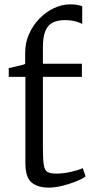

<svg xmlns="http://www.w3.org/2000/svg" viewBox="-20 -846 422 877"><path d="M203 11Q153.5 11 124.8 -12Q96 -35 96 -101V-495H20V-535Q29 -537 45.2 -540.5Q61.5 -544 76.2 -547.8Q91 -551.5 95 -554Q95 -567 95 -579.8Q95 -592.5 95 -605Q95 -651 113 -691.2Q131 -731.5 160.8 -761.8Q190.5 -792 226.8 -809Q263 -826 299.5 -826Q322 -826 334.2 -823.5Q346.5 -821 355.5 -818V-736Q349 -741.5 326.8 -747.8Q304.5 -754 277 -754Q242.5 -754 220.2 -742.5Q198 -731 187 -704Q176 -677 176 -631V-555H354V-495H176V-172Q176 -116.5 180.2 -91.5Q184.5 -66.5 198 -59.8Q211.5 -53 239 -53Q270 -53 305.8 -61.5Q341.5 -70 358 -78L371 -40Q356.5 -29 327.2 -17.2Q298 -5.5 264.2 2.8Q230.5 11 203 11Z"/></svg>

Font: Merriweather Light 18pt Light
Style: Regular
Weight: 300
Version: Version 2.100